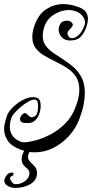

<svg xmlns="http://www.w3.org/2000/svg" viewBox="-42 -631 469 939"><path d="M378 -493Q369 -468 352 -450.5Q335 -433 301 -433Q285 -433 272 -439.5Q259 -446 251 -462Q245 -473 245 -486Q245 -502 253.5 -515Q262 -528 278 -529Q280 -529 282.5 -529.5Q285 -530 286 -530Q302 -530 311 -518Q314 -514 314 -510Q314 -503 306.5 -495.5Q299 -488 292.5 -480Q286 -472 289 -462Q295 -444 311 -444Q326 -444 343.5 -460.5Q361 -477 371 -507Q374 -513 374 -521Q374 -536 362 -552Q350 -568 331 -575Q323 -578 313.5 -580Q304 -582 295 -582Q259 -582 224 -561Q189 -540 176 -503Q171 -490 169 -478Q167 -466 167 -456Q167 -427 182 -407Q197 -387 220.5 -371Q244 -355 270 -338.5Q296 -322 319.5 -301Q343 -280 358 -250Q373 -220 373 -176Q373 -151 367 -120Q361 -89 347 -51Q330 -5 296.5 32.5Q263 70 219.5 92Q176 114 128 114Q95 114 62 102Q13 84 -4.5 56.5Q-22 29 -22 1Q-22 -18 -17 -35Q-12 -52 -8 -65Q-1 -85 20.5 -106Q42 -127 69 -141.5Q96 -156 119 -156Q129 -156 138 -153Q157 -148 157 -113Q157 -103 155 -93Q153 -83 149 -72Q142 -53 128.5 -41Q115 -29 93 -29Q82 -29 72.5 -30.5Q63 -32 58 -40Q57 -42 56.5 -44Q56 -46 56 -48Q56 -64 72 -75Q80 -81 87 -75Q94 -69 101.5 -62.5Q109 -56 118 -58Q134 -62 139 -76Q144 -90 144 -107Q144 -112 144 -117Q144 -122 143 -127Q142 -144 126 -144Q114 -144 96.5 -134Q79 -124 61.5 -109.5Q44 -95 31 -80.5Q18 -66 15 -58Q6 -33 6 -11Q6 42 62 63Q68 65 76 65Q96 65 130.5 56Q165 47 204 27Q243 7 277 -27Q311 -61 329 -111Q338 -135 342 -155Q346 -175 346 -192Q346 -230 329.5 -255.5Q313 -281 286.5 -298Q260 -315 231 -329Q202 -343 175.5 -358.5Q149 -374 132.5 -395.5Q116 -417 116 -450Q116 -462 118.5 -476.5Q121 -491 127 -507Q147 -563 185.5 -587Q224 -611 267 -611Q285 -611 303 -607.5Q321 -604 338 -598Q367 -588 377.5 -573Q388 -558 388 -540Q388 -529 385.5 -517.5Q383 -506 378 -493ZM139 216Q139 240 123.5 256Q108 272 83.5 280Q59 288 32 288Q13 288 -4 278.5Q-21 269 -21 253Q-21 242 -10.5 227.5Q0 213 16 213Q24 213 24 220Q24 228 15.5 230.5Q7 233 7 241Q7 248 15.5 259Q24 270 34 270Q60 270 81 254Q102 238 102 216Q102 203 92.5 195Q83 187 73.5 176.5Q64 166 64 147Q64 130 74.5 110Q85 90 109 90Q115 90 117 93Q119 96 114 100Q110 103 102.5 113Q95 123 95 137Q95 150 106 160.5Q117 171 128 183.5Q139 196 139 216Z"/></svg>

Font: Ingrid Darling
Style: Regular
Weight: 400
Designer: Robert E. Leuschke
Foundry: Robert E. Leuschke
Version: Version 1.010; ttfautohint (v1.8.3)